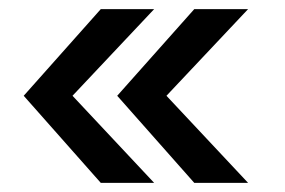

<svg xmlns="http://www.w3.org/2000/svg" viewBox="-20 -465 624 421"><path d="M406 -64 237 -255 406 -445H524L345 -255L524 -64ZM201 -64 32 -255 201 -445H318L139 -255L318 -64Z"/></svg>

Font: Maven Pro Medium
Style: Regular
Weight: 500
Designer: Joe Prince
Foundry: Joe Prince
Version: Version 2.103